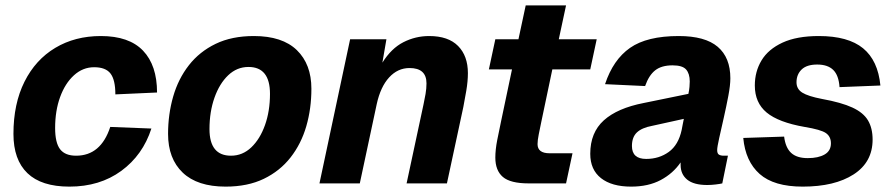

<svg xmlns="http://www.w3.org/2000/svg" viewBox="-20 -682 3328 714"><path d="M238 12Q134 12 82 -38Q30 -88 30 -184Q30 -296 71 -378Q112 -460 185.5 -504Q259 -548 355 -548Q460 -548 512 -493.5Q564 -439 564 -338L409 -331Q409 -385 391 -408.5Q373 -432 330 -432Q288 -432 255 -402Q222 -372 203.5 -321Q185 -270 185 -206Q185 -151 203.5 -127Q222 -103 263 -103Q355 -103 390 -210L543 -204Q511 -105 431 -46.5Q351 12 238 12Z M819 12Q714 12 659.5 -40Q605 -92 605 -184Q605 -257 624 -323Q643 -389 682.5 -439.5Q722 -490 782 -519Q842 -548 924 -548Q1030 -548 1084 -495.5Q1138 -443 1138 -352Q1138 -278 1119 -212.5Q1100 -147 1060.5 -96.5Q1021 -46 961 -17Q901 12 819 12ZM839 -103Q882 -103 914.5 -134Q947 -165 965.5 -217Q984 -269 984 -333Q984 -433 904 -433Q861 -433 828.5 -402Q796 -371 777.5 -318.5Q759 -266 759 -202Q759 -103 839 -103Z M1168 0 1282 -536H1417L1402 -449Q1435 -502 1480 -525Q1525 -548 1576 -548Q1647 -548 1683.5 -511Q1720 -474 1720 -410Q1720 -380 1714 -344.5Q1708 -309 1703 -284L1642 0H1492L1555 -294Q1559 -312 1562.5 -332.5Q1566 -353 1566 -372Q1566 -429 1503 -429Q1459 -429 1427 -394Q1395 -359 1381 -295L1318 0Z M1946 0Q1878 0 1850 -24Q1822 -48 1822 -96Q1822 -125 1829 -161Q1836 -197 1844 -234L1884 -424H1798L1822 -536H1908L1935 -662H2085L2058 -536H2199L2175 -424H2034L1993 -229Q1988 -205 1983.5 -182.5Q1979 -160 1979 -146Q1979 -112 2024 -112H2109L2085 0Z M2511 -69Q2511 -74 2511 -78Q2483 -37 2437 -12.5Q2391 12 2327 12Q2255 12 2215 -19.5Q2175 -51 2175 -110Q2175 -189 2225.5 -234.5Q2276 -280 2374 -299L2540 -333Q2543 -347 2544 -359Q2545 -371 2545 -379Q2545 -408 2531.5 -423.5Q2518 -439 2481 -439Q2440 -439 2416.5 -420.5Q2393 -402 2379 -362L2230 -369Q2260 -460 2323 -504Q2386 -548 2504 -548Q2602 -548 2649 -508Q2696 -468 2696 -391Q2696 -365 2688.5 -325.5Q2681 -286 2671.5 -244Q2662 -202 2654.5 -168.5Q2647 -135 2647 -124Q2647 -111 2653.5 -107Q2660 -103 2672 -103H2687L2666 0Q2658 2 2641.5 4Q2625 6 2610 6Q2560 6 2535.5 -14Q2511 -34 2511 -69ZM2330 -139Q2330 -91 2383 -91Q2431 -91 2467 -117Q2503 -143 2515 -199Q2516 -207 2518.5 -217.5Q2521 -228 2523 -240L2405 -214Q2367 -207 2348.5 -189.5Q2330 -172 2330 -139Z M2965 12Q2858 12 2805 -35Q2752 -82 2744 -169L2896 -174Q2901 -133 2922 -113.5Q2943 -94 2984 -94Q3023 -94 3046.5 -107.5Q3070 -121 3070 -149Q3070 -174 3051.5 -187Q3033 -200 2972 -210Q2875 -227 2831 -263.5Q2787 -300 2787 -364Q2787 -416 2812 -457.5Q2837 -499 2890 -523.5Q2943 -548 3025 -548Q3134 -548 3189.5 -502.5Q3245 -457 3254 -364L3102 -358Q3099 -402 3078.5 -422Q3058 -442 3019 -442Q2980 -442 2961 -423.5Q2942 -405 2942 -376Q2942 -351 2963.5 -337.5Q2985 -324 3037 -314Q3109 -301 3150 -282Q3191 -263 3208 -234Q3225 -205 3225 -163Q3225 -79 3154.5 -33.5Q3084 12 2965 12Z"/></svg>

Font: Geist
Style: Bold Italic
Weight: 700
Italic angle: -12°
Designer: Basement.studio, Andrés Briganti, Mateo Zaragoza
Foundry: Basement.studio, Vercel, Andrés Briganti, Guido Ferreyra, Mateo Zaragoza
Version: Version 1.500; ttfautohint (v1.8.4.7-5d5b)